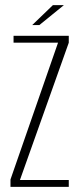

<svg xmlns="http://www.w3.org/2000/svg" viewBox="-20 -731 309 751"><path d="M21 0V-29L207 -564H33V-591H249V-564L58 -27H249V0ZM106 -633 187 -711H230L134 -633Z"/></svg>

Font: Alumni Sans ExtraLight
Style: Regular
Weight: 250
Version: Version 1.018